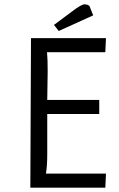

<svg xmlns="http://www.w3.org/2000/svg" viewBox="-20 -866 548 886"><path d="M198 -154Q198 -101 192 -65H469L466 0H120L123 -690H469L466 -625H197Q200 -596 200 -536L198 -405H438V-340H198ZM393 -838 410 -795 251 -723 229 -751 311 -812Q355 -846 370 -846Q385 -846 393 -838Z"/></svg>

Font: Ruluko
Style: Regular
Weight: 400
Designer: Ana Sanfelippo, Angelica Diaz, Meme Hernandez
Foundry: Ana Sanfelippo, Angelica Diaz y Meme Hernandez
Version: Version 1.001